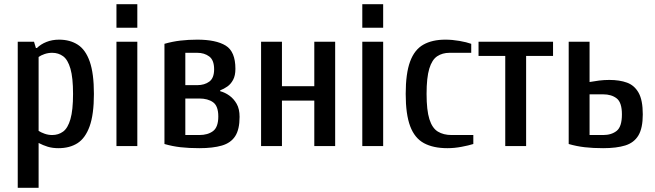

<svg xmlns="http://www.w3.org/2000/svg" viewBox="-20 -700 3138 920"><path d="M65 200V-500H143L152 -470H157Q175 -488 202.5 -499Q230 -510 263 -510Q315 -510 352.5 -486Q390 -462 410 -405Q430 -348 430 -250Q430 -152 409.5 -95Q389 -38 351.5 -14Q314 10 260 10Q231 10 208.5 3Q186 -4 165 -15V200ZM230 -53Q260 -53 282.5 -69.5Q305 -86 317.5 -129Q330 -172 330 -250Q330 -328 317.5 -371Q305 -414 282.5 -430.5Q260 -447 230 -447Q211 -447 193.5 -441Q176 -435 165 -427V-73Q175 -66 193 -59.5Q211 -53 230 -53Z M538 0V-500H638V0ZM538 -567V-680H638V-567Z M935 10Q885 10 845.5 5.5Q806 1 768 -10V-490Q806 -501 844.5 -505.5Q883 -510 925 -510Q1015 -510 1061.5 -481.5Q1108 -453 1108 -370Q1108 -338 1097 -317.5Q1086 -297 1069.5 -285.5Q1053 -274 1035 -267V-263Q1058 -257 1079 -242Q1100 -227 1114 -202.5Q1128 -178 1128 -140Q1128 -80 1107 -47.5Q1086 -15 1043 -2.5Q1000 10 935 10ZM868 -53H935Q976 -53 1001 -72Q1026 -91 1026 -142Q1026 -192 1001 -210Q976 -228 935 -228H868ZM868 -292H925Q960 -292 983 -309Q1006 -326 1006 -368Q1006 -412 982.5 -429.5Q959 -447 925 -447H868Z M1231 0V-500H1331V-287H1486V-500H1586V0H1486V-218H1331V0Z M1716 0V-500H1816V0ZM1716 -567V-680H1816V-567Z M2124 10Q2056 10 2011.5 -14Q1967 -38 1945.5 -95Q1924 -152 1924 -250Q1924 -348 1945 -405Q1966 -462 2008.5 -486Q2051 -510 2114 -510Q2147 -510 2181.5 -504Q2216 -498 2238 -490V-447H2134Q2100 -447 2075 -430.5Q2050 -414 2037 -371Q2024 -328 2024 -250Q2024 -172 2037.5 -129Q2051 -86 2078 -69.5Q2105 -53 2144 -53H2248V-10Q2226 -3 2191.5 3.5Q2157 10 2124 10Z M2401 0V-432H2273V-500H2630V-432H2501V0Z M2870 10Q2821 10 2782 5.5Q2743 1 2705 -10V-500H2805V-307Q2827 -311 2850.5 -314Q2874 -317 2900 -317Q2949 -317 2984.5 -304Q3020 -291 3040 -255.5Q3060 -220 3060 -152Q3060 -86 3039 -51Q3018 -16 2976 -3Q2934 10 2870 10ZM2805 -53H2870Q2910 -53 2935 -73Q2960 -93 2960 -152Q2960 -209 2935 -228.5Q2910 -248 2870 -248H2805Z"/></svg>

Font: Cuprum Medium
Style: Regular
Weight: 500
Designer: Jovanny Lemonad
Foundry: Jovanny Lemonad
Version: Version 3.000